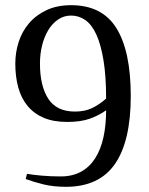

<svg xmlns="http://www.w3.org/2000/svg" viewBox="-20 -700 576 740"><path d="M389 -320Q389 -406 379 -467Q369 -528 351.5 -566.5Q334 -605 309 -622.5Q284 -640 254 -640Q226 -640 203.5 -624.5Q181 -609 165.5 -583Q150 -557 142 -524Q134 -491 134 -455Q134 -369 166 -319.5Q198 -270 269 -270Q307 -270 335 -283.5Q363 -297 389 -320ZM484 -330Q484 -156 423 -68Q362 20 234 20Q185 20 147 10.5Q109 1 79 -10L84 -30Q107 -26 141.5 -23Q176 -20 214 -20Q259 -20 292 -38Q325 -56 346.5 -89.5Q368 -123 378.5 -170Q389 -217 389 -275Q363 -256 327.5 -243Q292 -230 239 -230Q186 -230 148.5 -246Q111 -262 86.5 -291.5Q62 -321 50.5 -362.5Q39 -404 39 -455Q39 -498 52 -538.5Q65 -579 92 -610.5Q119 -642 159.5 -661Q200 -680 254 -680Q374 -680 429 -591Q484 -502 484 -330Z"/></svg>

Font: Philosopher
Style: Regular
Weight: 400
Designer: Jovanny Lemonad
Foundry: Jovanny Lemonad
Version: Version 1.000